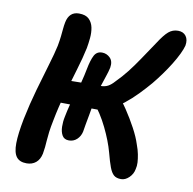

<svg xmlns="http://www.w3.org/2000/svg" viewBox="-80 -793 891 886"><g transform="rotate(10 365.0 -350.0)"><path d="M139 -287 162 -393Q194 -397 233 -398Q272 -399 310 -399Q348 -399 375 -399Q396 -399 410.5 -407Q425 -415 439 -431Q467 -459 490.5 -489Q514 -519 538.5 -555.5Q563 -592 594 -638Q621 -680 640 -696Q659 -712 684 -712Q709 -712 721.5 -695Q734 -678 729 -650Q725 -634 713.5 -610Q702 -586 685 -558.5Q668 -531 648 -503.5Q628 -476 609 -453Q586 -426 558 -397Q530 -368 499.5 -344Q469 -320 439.5 -304.5Q410 -289 385 -289Q343 -289 297 -290Q251 -291 209.5 -291Q168 -291 139 -287ZM101 12Q68 12 53 -8Q38 -28 38.5 -71.5Q39 -115 53 -187Q68 -260 87.5 -328.5Q107 -397 124 -453.5Q141 -510 149 -547Q154 -574 156 -593Q158 -612 159.5 -628.5Q161 -645 164 -660Q169 -685 183 -698Q197 -711 220 -711Q252 -711 267.5 -695.5Q283 -680 287.5 -657Q292 -634 289.5 -608Q287 -582 283 -560Q273 -513 255.5 -455Q238 -397 219.5 -333Q201 -269 189 -206Q182 -172 179 -148.5Q176 -125 175 -108Q174 -91 172.5 -76.5Q171 -62 168 -45Q162 -17 144.5 -2.5Q127 12 101 12ZM275 -126Q253 -126 243.5 -142.5Q234 -159 233.5 -183Q233 -207 238 -230Q249 -288 268.5 -345Q288 -402 300 -465Q308 -507 319.5 -529.5Q331 -552 356 -552Q378 -552 394 -536Q410 -520 405 -490Q401 -471 392.5 -446.5Q384 -422 375.5 -395Q367 -368 362 -340Q359 -327 355.5 -305Q352 -283 347.5 -259Q343 -235 339 -213Q335 -191 333 -177Q328 -155 312.5 -140.5Q297 -126 275 -126ZM543 8Q521 8 509 -2.5Q497 -13 488 -37Q479 -61 468 -103Q454 -155 424.5 -215.5Q395 -276 356 -322L456 -378Q482 -353 508 -314Q534 -275 555.5 -235Q577 -195 587 -163Q596 -139 600 -118.5Q604 -98 605 -81Q606 -64 602 -49Q598 -26 580.5 -9Q563 8 543 8Z"/></g></svg>

Font: Shantell Sans SemiBold
Style: Italic
Weight: 600
Italic angle: -11°
Designer: Stephen Nixon, Anya Danilova, Shantell Martin
Foundry: Arrow Type
Version: Version 1.011;[c5ecc13dd]